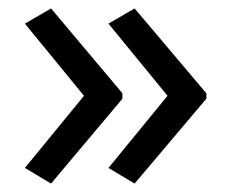

<svg xmlns="http://www.w3.org/2000/svg" viewBox="-20 -491 549 455"><path d="M469 -257 299 -56 237 -93 377 -264 237 -435 299 -471 469 -270ZM270 -257 101 -56 39 -93 179 -264 39 -435 101 -471 270 -270Z"/></svg>

Font: RS Noto Sans
Style: Regular
Weight: 400
Designer: Monotype Design Team
Foundry: Monotype Imaging Inc.
Version: Version 3.10